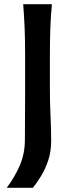

<svg xmlns="http://www.w3.org/2000/svg" viewBox="-20 -733 346 910"><path d="M12 157Q49.5 107 73.8 51.2Q98 -4.5 98 -72L99 -289.5V-474.5Q99 -542.5 96.8 -598Q94.5 -653.5 90 -713H226Q220.5 -653.5 218.5 -598Q216.5 -542.5 216.5 -474.5V-308Q216.5 -243.5 219.5 -182.8Q222.5 -122 222.5 -65Q222.5 -14.5 208.5 27.2Q194.5 69 174.5 101.5Q154.5 134 136 157Z"/></svg>

Font: Commissioner Flair Medium
Style: Regular
Weight: 500
Designer: Kostas Bartsokas
Foundry: Kostas Bartsokas
Version: Version 1.000; ttfautohint (v1.8.3)